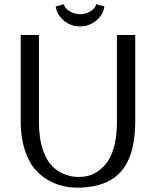

<svg xmlns="http://www.w3.org/2000/svg" viewBox="-20 -863 725 893"><path d="M76.2 0ZM427.2 -843.3 465.3 -833Q460.9 -794.9 428 -767.6Q395 -740.2 352.1 -740.2Q309.1 -740.2 276.4 -767.6Q243.7 -794.9 239.3 -833L277.3 -843.3Q279.8 -826.2 302.5 -811.5Q325.2 -796.9 352.3 -796.9Q379.4 -796.9 402.1 -811.5Q424.8 -826.2 427.2 -843.3ZM523.9 -700.2H608.9V-297.9Q608.9 -92.8 496.6 -26.9Q434.6 9.8 339.8 9.8Q262.7 9.8 201.2 -26.9Q165 -48.3 138.2 -81.3Q111.3 -114.3 93.8 -170.2Q76.2 -226.1 76.2 -297.9V-700.2H161.1V-297.9Q161.1 -99.1 280.3 -52.7Q313 -40 342 -40Q371.1 -40 394 -46.4Q417 -52.7 441.4 -70.6Q465.8 -88.4 483.4 -116.2Q523.9 -180.2 523.9 -297.9Z"/></svg>

Font: Pfennig
Style: Medium
Weight: 500
Version: Version 20120410 ; ttfautohint (v0.8)